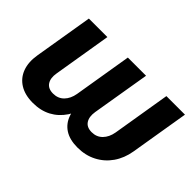

<svg xmlns="http://www.w3.org/2000/svg" viewBox="-95 -800 1068 1068"><g transform="rotate(45 439.0 -266.0)"><path d="M217.3 9.8Q155.3 9.8 114 -15.9Q72.8 -41.5 55.7 -87.6Q38.6 -133.8 48.8 -195.3L106.4 -542.5H252L195.3 -199.7Q188 -157.2 204.8 -131.8Q221.7 -106.4 260.3 -106.4Q299.3 -106.4 324.2 -131.8Q349.1 -157.2 356.4 -199.7L413.1 -542.5H556.2L499 -199.7Q492.2 -157.2 508.8 -131.8Q525.4 -106.4 564 -106.4Q602.5 -106.4 627.4 -131.8Q652.3 -157.2 659.7 -199.7L716.3 -542.5H862.3L804.7 -195.3Q794.4 -133.8 762.2 -87.6Q730 -41.5 680.4 -15.9Q630.9 9.8 568.8 9.8Q507.3 9.8 468.8 -15.1Q430.2 -40 414.3 -85.9Q398.4 -131.8 404.8 -195.3H447.3Q433.1 -131.8 402.3 -85.7Q371.6 -39.6 325.2 -14.9Q278.8 9.8 217.3 9.8Z"/></g></svg>

Font: Inter 16pt
Style: Bold Italic
Weight: 700
Italic angle: -9.3988°
Version: Version 4.001;git-66647c0bb